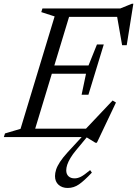

<svg xmlns="http://www.w3.org/2000/svg" viewBox="-37 -714 714 1000"><path d="M247.5 -628.5 178 -651 184 -670H336L133 0H-17L-11 -19L70 -43ZM388 -220.5 411 -330H185.5L198.5 -373H424L468 -482.5H503.5L463.5 -351.5L423.5 -220.5ZM623 -478.5H599L571.5 -635.5L592 -626H275L289.5 -670H589.5L650 -694.5H657.5ZM460 29.5 412 0H84.5L99 -44H441L401.5 -34L549.5 -190.5L567 -180L467.5 29.5ZM308 173Q308 193 319.8 204Q331.5 215 351.5 215Q367 215 383.8 206.8Q400.5 198.5 432.5 172L441.5 185Q401.5 227.5 374.5 246.2Q347.5 265 315.5 265Q286.5 265 268 248.5Q249.5 232 249.5 203Q249.5 187.5 255.2 169.5Q261 151.5 275.5 129.2Q290 107 315 79.5L409.5 -23H435L359.5 68Q341.5 89.5 330 108.8Q318.5 128 313.2 144Q308 160 308 173Z"/></svg>

Font: Newsreader 18pt
Style: Italic
Weight: 400
Italic angle: -17°
Version: Version 1.003